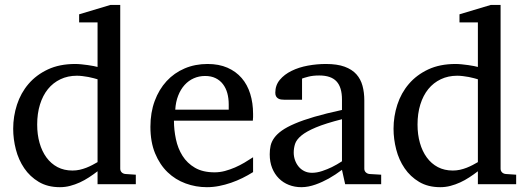

<svg xmlns="http://www.w3.org/2000/svg" viewBox="-20 -757 2167 789"><path d="M380.9 -431.2Q374.5 -433.1 364.5 -435.8Q354.5 -438.5 343 -440.7Q331.5 -442.9 319.1 -444.3Q306.6 -445.8 295.9 -445.8Q258.8 -445.8 228.5 -431.4Q198.2 -417 177 -390.9Q155.8 -364.7 144.3 -327.6Q132.8 -290.5 132.8 -245.1Q132.8 -204.1 142.6 -169.7Q152.3 -135.3 170.9 -109.9Q189.5 -84.5 216.3 -70.3Q243.2 -56.2 277.8 -56.2Q293 -56.2 307.1 -59.3Q321.3 -62.5 334.5 -67.6Q347.7 -72.8 359.4 -78.9Q371.1 -85 380.9 -90.8ZM380.9 0V-53.2Q363.8 -40 345.5 -28.1Q327.1 -16.1 307.9 -7.3Q288.6 1.5 268.3 6.8Q248 12.2 226.1 12.2Q175.8 12.2 139.4 -9.5Q103 -31.2 79.6 -65.7Q56.2 -100.1 45.2 -142.8Q34.2 -185.5 34.2 -228Q34.2 -278.8 49.8 -326.9Q65.4 -375 97.2 -412.1Q128.9 -449.2 176.8 -471.7Q224.6 -494.1 289.1 -494.1Q300.8 -494.1 314.5 -492.7Q328.1 -491.2 341.1 -489.5Q354 -487.8 364.5 -485.6Q375 -483.4 380.9 -481.9V-665H305.2V-698.2L434.1 -736.8H474.1V-64Q474.1 -54.7 480 -48.8Q485.8 -43 495.1 -42L538.1 -39.1V0Z M1020 -49.8Q999 -36.6 976.3 -25.4Q953.6 -14.2 929.4 -5.9Q905.3 2.4 880.4 7.3Q855.5 12.2 830.1 12.2Q784.7 12.2 742.7 -3.2Q700.7 -18.6 668.7 -49.3Q636.7 -80.1 617.4 -126.7Q598.1 -173.3 598.1 -235.8Q598.1 -294.4 615.7 -342Q633.3 -389.6 664.6 -423.6Q695.8 -457.5 738.8 -475.8Q781.7 -494.1 833 -494.1Q879.4 -494.1 914.6 -478.8Q949.7 -463.4 973.1 -436.3Q996.6 -409.2 1008.3 -371.3Q1020 -333.5 1020 -289.1V-275.9Q1020 -268.1 1019 -261.2H694.8Q694.8 -223.1 702.9 -185.1Q710.9 -147 730 -116.7Q749 -86.4 781.2 -67.6Q813.5 -48.8 861.8 -48.8Q883.3 -48.8 904.3 -54.4Q925.3 -60.1 945.6 -68.8Q965.8 -77.6 984.4 -88.6Q1002.9 -99.6 1020 -110.8ZM919.9 -328.1Q919.9 -353 914.1 -374.3Q908.2 -395.5 896.2 -411.1Q884.3 -426.8 866 -435.8Q847.7 -444.8 822.8 -444.8Q797.9 -444.8 776.4 -435.3Q754.9 -425.8 738.5 -407.7Q722.2 -389.6 712.2 -364Q702.1 -338.4 700.2 -306.2H919.9Z M1385.3 -267.1Q1317.9 -250 1278.3 -233.4Q1238.8 -216.8 1218.5 -200Q1198.2 -183.1 1192.6 -165.8Q1187 -148.4 1187 -129.9Q1187 -114.3 1192.1 -99.4Q1197.3 -84.5 1206.8 -72.8Q1216.3 -61 1230.2 -54Q1244.1 -46.9 1262.2 -46.9Q1282.2 -46.9 1304 -54.2Q1325.7 -61.5 1343.8 -70.3Q1364.7 -80.6 1385.3 -94.2ZM1398.4 0 1385.3 -59.1Q1358.9 -39.1 1331.1 -23.4Q1318.8 -16.6 1305.2 -10.3Q1291.5 -3.9 1277.1 1.2Q1262.7 6.3 1247.8 9.3Q1232.9 12.2 1218.3 12.2Q1190.9 12.2 1167.2 2.9Q1143.6 -6.3 1126 -23.9Q1108.4 -41.5 1098.4 -66.4Q1088.4 -91.3 1088.4 -123Q1088.4 -141.6 1092 -158.2Q1095.7 -174.8 1106.9 -190.4Q1118.2 -206.1 1138.4 -220.5Q1158.7 -234.9 1191.7 -249Q1224.6 -263.2 1272.2 -277.1Q1319.8 -291 1385.3 -305.2V-348.1Q1385.3 -398.4 1362.8 -422.6Q1340.3 -446.8 1292 -446.8Q1265.6 -446.8 1247.1 -441.9Q1228.5 -437 1221.2 -434.1V-347.2H1148.4Q1141.6 -347.2 1135 -348.1Q1128.4 -349.1 1123 -352.3Q1117.7 -355.5 1114.5 -361.1Q1111.3 -366.7 1111.3 -376Q1111.3 -406.7 1129.9 -429Q1148.4 -451.2 1178.2 -465.8Q1208 -480.5 1245.1 -487.3Q1282.2 -494.1 1319.3 -494.1Q1365.7 -494.1 1396.2 -482.9Q1426.8 -471.7 1444.6 -451.7Q1462.4 -431.6 1469.7 -404.3Q1477.1 -377 1477.1 -344.2V-64Q1477.1 -54.7 1483.2 -48.8Q1489.3 -43 1498 -42L1546.4 -39.1V0Z M1943.8 -431.2Q1937.5 -433.1 1927.5 -435.8Q1917.5 -438.5 1906 -440.7Q1894.5 -442.9 1882.1 -444.3Q1869.6 -445.8 1858.9 -445.8Q1821.8 -445.8 1791.5 -431.4Q1761.2 -417 1740 -390.9Q1718.8 -364.7 1707.3 -327.6Q1695.8 -290.5 1695.8 -245.1Q1695.8 -204.1 1705.6 -169.7Q1715.3 -135.3 1733.9 -109.9Q1752.4 -84.5 1779.3 -70.3Q1806.2 -56.2 1840.8 -56.2Q1856 -56.2 1870.1 -59.3Q1884.3 -62.5 1897.5 -67.6Q1910.6 -72.8 1922.4 -78.9Q1934.1 -85 1943.8 -90.8ZM1943.8 0V-53.2Q1926.8 -40 1908.4 -28.1Q1890.1 -16.1 1870.8 -7.3Q1851.6 1.5 1831.3 6.8Q1811 12.2 1789.1 12.2Q1738.8 12.2 1702.4 -9.5Q1666 -31.2 1642.6 -65.7Q1619.1 -100.1 1608.2 -142.8Q1597.2 -185.5 1597.2 -228Q1597.2 -278.8 1612.8 -326.9Q1628.4 -375 1660.2 -412.1Q1691.9 -449.2 1739.7 -471.7Q1787.6 -494.1 1852.1 -494.1Q1863.8 -494.1 1877.4 -492.7Q1891.1 -491.2 1904.1 -489.5Q1917 -487.8 1927.5 -485.6Q1938 -483.4 1943.8 -481.9V-665H1868.2V-698.2L1997.1 -736.8H2037.1V-64Q2037.1 -54.7 2043 -48.8Q2048.8 -43 2058.1 -42L2101.1 -39.1V0Z"/></svg>

Font: BabelStone Ogham
Style: Italic
Weight: 400
Italic angle: -30°
Designer: Andrew West
Foundry: BabelStone
Version: Version 2.02 March 14, 2022